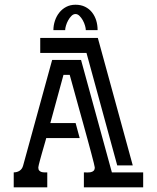

<svg xmlns="http://www.w3.org/2000/svg" viewBox="-20 -807 676 827"><path d="M196.8 -276.9H305.7L323.2 -212.4H179.2Q178.2 -208.5 175.3 -198.2Q172.4 -188 168.5 -174.6Q164.6 -161.1 160.4 -146.5Q156.2 -131.8 152.8 -119.1Q149.4 -106.4 147.2 -97.4Q145 -88.4 145 -85.9Q145 -77.1 148.7 -72.8Q152.3 -68.4 158.2 -66.4Q164.1 -64.5 170.9 -64.5Q177.7 -64.5 183.6 -64.5V0H39.1V-64.5Q53.7 -64.5 64.7 -71.8Q75.7 -79.1 79.6 -93.8L204.6 -548.8H329.1L461.9 -64.5H596.7V0H341.3V-64.5Q347.7 -64.5 355.7 -64.2Q363.8 -64 371.1 -65.4Q378.4 -66.9 383.3 -71.5Q388.2 -76.2 388.2 -85.9Q388.2 -88.4 384 -105.2Q379.9 -122.1 372.8 -148.4Q365.7 -174.8 356.7 -208Q347.7 -241.2 337.9 -276.4Q328.1 -311.5 318.6 -345.7Q309.1 -379.9 301.3 -408.4Q293.5 -437 287.8 -457.3Q282.2 -477.5 280.3 -484.4H253.4ZM401.4 -643.6 551.8 -94.7H484.9L352.5 -579.1H153.3V-643.6ZM305.2 -786.6Q328.6 -786.6 346.4 -777.8Q364.3 -769 376.2 -753.9Q388.2 -738.8 394.3 -719.2Q400.4 -699.7 400.4 -677.7V-677.2H349.6Q349.6 -685.1 346.2 -696.8Q342.8 -708.5 336.7 -719.5Q330.6 -730.5 322.5 -738.5Q314.5 -746.6 305.2 -746.6Q295.9 -746.6 287.8 -738.5Q279.8 -730.5 273.7 -719.5Q267.6 -708.5 264.2 -696.8Q260.7 -685.1 260.7 -677.2H210Q210 -697.8 216.6 -717.5Q223.1 -737.3 235.4 -752.7Q247.6 -768.1 265.1 -777.3Q282.7 -786.6 305.2 -786.6Z"/></svg>

Font: Isar CAT
Style: Regular
Weight: 400
Designer: Digitized by Peter Wiegel
Foundry: CAT-Fonts, Peter Wiegel
Version: Version 1.000; ttfautohint (v1.3)